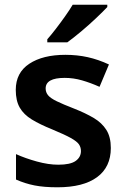

<svg xmlns="http://www.w3.org/2000/svg" viewBox="-20 -786 531 816"><path d="M451 -157Q451 -76 392.5 -33Q334 10 224 10Q167 10 126.5 2Q86 -6 48 -23V-131Q88 -113 137 -99.5Q186 -86 228 -86Q279 -86 301.5 -102Q324 -118 324 -144Q324 -160 315.5 -172.5Q307 -185 281 -199.5Q255 -214 202 -236Q150 -257 115.5 -278Q81 -299 64 -328.5Q47 -358 47 -404Q47 -477 104.5 -515Q162 -553 258 -553Q308 -553 353 -543Q398 -533 443 -512L403 -417Q365 -434 328.5 -444.5Q292 -455 255 -455Q174 -455 174 -410Q174 -394 184 -381.5Q194 -369 220.5 -356Q247 -343 296 -324Q344 -305 378.5 -284.5Q413 -264 432 -234Q451 -204 451 -157ZM436 -756Q419 -738 388.5 -709Q358 -680 324.5 -652Q291 -624 266 -606H181V-619Q197 -637 217 -663Q237 -689 256.5 -716.5Q276 -744 289 -766H436Z"/></svg>

Font: Noto Sans Lisu SemiBold
Style: Regular
Weight: 600
Designer: Monotype Design Team. David Williams.
Foundry: Monotype Imaging Inc.
Version: Version 2.102; ttfautohint (v1.8.4.7-5d5b)